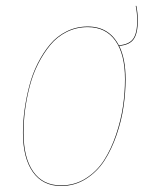

<svg xmlns="http://www.w3.org/2000/svg" viewBox="-20 -616 499 645"><path d="M442.9 -546.9Q442.9 -504.4 429.2 -484.6Q415.5 -464.8 380.4 -461.9Q401.9 -418 401.9 -350.1Q401.9 -305.2 395 -258.1Q388.2 -210.9 371.6 -162.6Q355 -114.3 330.8 -76.7Q306.6 -39.1 268.8 -15.1Q231 8.8 185.1 8.8Q123.5 8.8 90.3 -38.3Q57.1 -85.4 57.1 -169.9Q57.1 -207.5 62.5 -247.1Q67.9 -286.6 78.4 -327.1Q88.9 -367.7 106.9 -403.3Q125 -439 148.2 -466.8Q171.4 -494.6 204.1 -510.7Q236.8 -526.9 274.9 -526.9Q347.2 -526.9 379.9 -462.4V-463.9Q414.1 -466.8 427.5 -485.8Q440.9 -504.9 440.9 -546.9Q440.9 -572.8 436 -596.2H438Q442.9 -572.8 442.9 -546.9ZM185.1 6.8Q231 6.8 268.3 -16.8Q305.7 -40.5 329.6 -77.9Q353.5 -115.2 369.9 -163.6Q386.2 -211.9 393.1 -258.5Q399.9 -305.2 399.9 -350.1Q399.9 -433.6 367.7 -479.2Q335.4 -524.9 274.9 -524.9Q236.8 -524.9 204.3 -508.8Q171.9 -492.7 148.9 -464.8Q126 -437 108.2 -401.9Q90.3 -366.7 79.8 -326.2Q69.3 -285.6 64.2 -246.6Q59.1 -207.5 59.1 -169.9Q59.1 -85.9 91.6 -39.6Q124 6.8 185.1 6.8Z"/></svg>

Font: Fira Sans Compressed Two
Style: Italic
Weight: 100
Width: 3
Italic angle: -8°
Designer: Carrois Corporate & Edenspiekermann AG
Foundry: Carrois Corporate GbR & Edenspiekermann AG
Version: Version 4.203;PS 004.203;hotconv 1.0.88;makeotf.lib2.5.64775